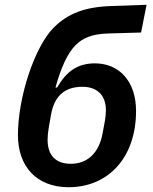

<svg xmlns="http://www.w3.org/2000/svg" viewBox="-20 -771 640 803"><path d="M267 12C431 12 549 -110 549 -307C549 -434 476 -506 377 -506C305 -506 258 -473 219 -405H212C235 -489 263 -548 294 -580C325 -612 364 -629 433 -631L570 -635L593 -751L452 -746C332 -743 263 -713 205 -656C125 -576 55 -365 55 -206C55 -76 132 12 267 12ZM276 -86C216 -86 179 -118 179 -187C179 -200 181 -221 184 -238L193 -289C206 -366 247 -408 325 -408C383 -408 423 -376 423 -309C423 -297 421 -280 419 -267L409 -213C394 -132 347 -86 276 -86Z"/></svg>

Font: IBM Plex Mono SmBld
Style: Italic
Weight: 600
Italic angle: -9.5°
Monospace: yes
Designer: Mike Abbink, Paul van der Laan, Pieter van Rosmalen
Foundry: Bold Monday
Version: Version 2.004